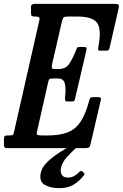

<svg xmlns="http://www.w3.org/2000/svg" viewBox="-60 -770 637 998"><path d="M189.5 -339 133 -89Q129 -73 133.5 -69.5Q138 -66 157.5 -66H188Q251 -66 291.8 -82Q332.5 -98 358.5 -136.8Q384.5 -175.5 403 -244.5Q406 -256 408.8 -260.5Q411.5 -265 427 -265H448Q460 -265 463 -262.2Q466 -259.5 464 -250L411 -22.5Q408 -8 403 -4Q398 0 380 0H-20.5Q-30 0 -34.8 -3Q-39.5 -6 -39.5 -17V-43Q-39.5 -57 -36.2 -61.5Q-33 -66 -19.5 -66H-12.5Q4.5 -66 7.5 -69.5Q10.5 -73 13.5 -87L144 -662Q147.5 -676.5 143 -680.2Q138.5 -684 124 -684H121.5Q107.5 -684 104.2 -688.2Q101 -692.5 101 -707V-733Q101 -744.5 108 -747.2Q115 -750 125.5 -750H530Q550.5 -750 555.2 -746.5Q560 -743 556.5 -726L511 -527.5Q508 -513.5 504.8 -510Q501.5 -506.5 484.5 -506.5H461.5Q449.5 -506.5 449.8 -513Q450 -519.5 451.5 -528.5Q468.5 -616 445.5 -650Q422.5 -684 342.5 -684H296.5Q273.5 -684 269.5 -678.8Q265.5 -673.5 261 -654.5L210.5 -435Q207.5 -419.5 210.2 -415.2Q213 -411 230.5 -411H243.5Q281.5 -411 299 -437Q316.5 -463 333 -503.5Q336.5 -512 339.2 -519Q342 -526 353.5 -526H373.5Q387.5 -526 389.2 -521.8Q391 -517.5 388.5 -506L331 -261Q329 -251 327 -246.8Q325 -242.5 312.5 -242.5H292.5Q279.5 -242.5 278.5 -250.2Q277.5 -258 278.5 -267.5Q283 -307.5 277.2 -334.8Q271.5 -362 240.5 -362H216Q199 -362 196 -358Q193 -354 189.5 -339ZM247.5 208Q202.5 208 172.8 191Q143 174 151.5 130.5Q157 100.5 184.8 73.2Q212.5 46 249 22.8Q285.5 -0.5 316 -18.5Q336.5 -31 342.5 -21.5Q349 -13 333 1Q311.5 20.5 287.5 46.8Q263.5 73 257 103.5Q253 122.5 260.8 137.8Q268.5 153 293.5 153Q312 153 326.8 144.2Q341.5 135.5 352 124Q361 114.5 367 120.5L376 128.5Q380 132 379.5 134.5Q379 137 375 142.5Q354 170 324 189Q294 208 247.5 208Z"/></svg>

Font: Besley* Condensed Medium
Style: Italic
Weight: 500
Width: 3
Italic angle: -13°
Designer: Owen Earl
Foundry: indestructible type*
Version: Version 3.000; ttfautohint (v1.8.3)